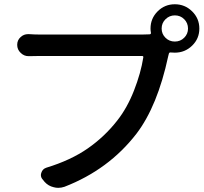

<svg xmlns="http://www.w3.org/2000/svg" viewBox="-20 -860 965 910"><path d="M808.6 -663.1Q835 -663.1 853 -681.2Q871.1 -699.2 871.1 -724.6Q871.1 -751 853 -769Q835 -787.1 808.6 -787.1Q783.2 -787.1 764.6 -769Q746.1 -751 746.1 -724.6Q746.1 -699.2 764.2 -681.2Q782.2 -663.1 808.6 -663.1ZM168.9 -696.3H654.3Q676.8 -696.3 689.5 -697.3Q696.3 -698.2 695.3 -705.1Q693.4 -714.8 693.4 -724.6Q693.4 -772.5 727.1 -806.2Q760.7 -839.8 808.6 -839.8Q856.4 -839.8 890.6 -806.2Q924.8 -772.5 924.8 -724.6Q924.8 -676.8 890.6 -643.6Q856.4 -610.4 808.6 -610.4Q798.8 -610.4 789.1 -611.3Q782.2 -612.3 780.3 -605.5L777.3 -593.8Q726.6 -357.4 627 -226.6Q495.1 -55.7 285.2 25.4Q270.5 30.3 255.9 30.3Q245.1 30.3 234.4 27.3Q209 21.5 191.4 2L183.6 -7.8Q173.8 -17.6 173.8 -30.3Q173.8 -35.2 175.8 -41Q181.6 -59.6 200.2 -65.4Q315.4 -100.6 395.5 -156.2Q475.6 -211.9 535.2 -288.1Q583 -348.6 615.2 -431.2Q647.5 -513.7 659.2 -587.9Q660.2 -594.7 653.3 -594.7H168.9Q145.5 -594.7 117.2 -593.8Q116.2 -593.8 115.2 -593.8Q93.8 -593.8 78.1 -609.4Q61.5 -625 61.5 -647.5Q61.5 -669.9 78.1 -684.6Q92.8 -698.2 113.3 -698.2Q115.2 -698.2 116.2 -698.2Q145.5 -696.3 168.9 -696.3Z"/></svg>

Font: Gen Jyuu Gothic P Medium
Style: Regular
Weight: 500
Designer: [Source Han Sans]
Ryoko NISHIZUKA  (kana & ideographs); Paul D. Hunt (Latin, Greek & Cyrillic); Wenlong ZHANG  (bopomofo
Version: Version 1.002.20150607